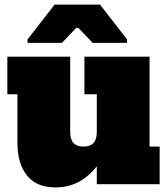

<svg xmlns="http://www.w3.org/2000/svg" viewBox="-20 -803 726 837"><path d="M676 -164V0H402V-78Q330 14 222 14Q139 14 97.5 -38Q56 -90 56 -181V-392H12V-556H286V-228Q286 -195 300.5 -179.5Q315 -164 344 -164Q373 -164 387.5 -179.5Q402 -195 402 -228V-392H348V-556H632V-164ZM100 -616V-631L218 -783H416L534 -631V-616H384L322 -681H312L250 -616Z"/></svg>

Font: Alfa Slab One
Style: Regular
Weight: 400
Designer: JM Sole
Foundry: JM Sole
Version: Version 2.000